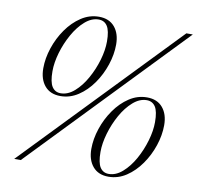

<svg xmlns="http://www.w3.org/2000/svg" viewBox="-80 -804 923 894"><g transform="rotate(10 381.0 -357.0)"><path d="M43 0 731 -715H761.5L74 0ZM317.5 -720.5Q365.5 -720.5 391.8 -689.5Q418 -658.5 418 -606.5Q418 -559.5 401.5 -510Q385 -460.5 355.8 -418.8Q326.5 -377 287.5 -351.2Q248.5 -325.5 203.5 -325.5Q155.5 -325.5 129.2 -356.5Q103 -387.5 103 -439.5Q103 -486.5 119.5 -536Q136 -585.5 165.2 -627.2Q194.5 -669 233.5 -694.8Q272.5 -720.5 317.5 -720.5ZM202.5 -338.5Q236.5 -338.5 267.5 -365.8Q298.5 -393 322.2 -435.5Q346 -478 359.8 -525.2Q373.5 -572.5 373.5 -613Q373.5 -664 359.2 -685.8Q345 -707.5 318.5 -707.5Q284.5 -707.5 253.5 -680.2Q222.5 -653 198.8 -610.5Q175 -568 161.2 -520.8Q147.5 -473.5 147.5 -433Q147.5 -382 161.8 -360.2Q176 -338.5 202.5 -338.5ZM603 -389.5Q651 -389.5 677.2 -358.5Q703.5 -327.5 703.5 -275.5Q703.5 -228.5 687 -179Q670.5 -129.5 641.2 -87.8Q612 -46 573 -20.2Q534 5.5 489 5.5Q441 5.5 414.8 -25.5Q388.5 -56.5 388.5 -108.5Q388.5 -155.5 405 -205Q421.5 -254.5 450.8 -296.2Q480 -338 519 -363.8Q558 -389.5 603 -389.5ZM488 -7.5Q522 -7.5 553 -34.8Q584 -62 607.8 -104.5Q631.5 -147 645.2 -194.2Q659 -241.5 659 -282Q659 -333 644.8 -354.8Q630.5 -376.5 604 -376.5Q570 -376.5 539 -349.2Q508 -322 484.2 -279.5Q460.5 -237 446.8 -189.8Q433 -142.5 433 -102Q433 -51 447.2 -29.2Q461.5 -7.5 488 -7.5Z"/></g></svg>

Font: Newsreader 72pt Light
Style: Italic
Weight: 300
Italic angle: -17°
Designer: Hugues Gentile
Foundry: Production Type
Version: Version 1.003; ttfautohint (v1.8.3)